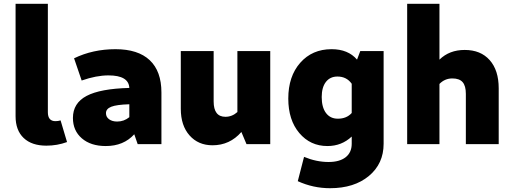

<svg xmlns="http://www.w3.org/2000/svg" viewBox="-20 -759 2697 1011"><path d="M224 8Q147 8 104.5 -32.5Q62 -73 62 -147V-739H232V-168Q232 -121 272 -121Q286 -121 299 -125L333 -11Q281 8 224 8Z M537 10Q458 10 411 -30.5Q364 -71 364 -138Q364 -216 436 -254Q508 -292 661 -296Q658 -362 551 -362Q487 -362 410 -335L370 -452Q469 -500 588 -500Q707 -500 768.5 -442Q830 -384 830 -272V0H705L687 -52Q631 10 537 10ZM538 -163Q538 -143 554.5 -131Q571 -119 597 -119Q633 -119 661 -142V-210Q594 -208 566 -197Q538 -186 538 -163Z M1099 6Q1024 6 978 -46Q932 -98 932 -186V-490H1105V-225Q1105 -144 1167 -144Q1202 -144 1230 -169V-490H1403V0H1278L1251 -64Q1190 6 1099 6Z M1704 10Q1614 10 1556 -58.5Q1498 -127 1498 -240Q1498 -357 1561 -428.5Q1624 -500 1726 -500Q1813 -500 1860 -445L1877 -490H2000V-2Q2000 103 1922.5 167.5Q1845 232 1718 232Q1629 232 1548 195L1581 67Q1646 94 1710 94Q1768 94 1800 69Q1832 44 1832 -2V-40Q1779 10 1704 10ZM1674 -248Q1674 -194 1696.5 -164Q1719 -134 1759 -134Q1805 -134 1832 -164V-318Q1805 -356 1757 -356Q1718 -356 1696 -327.5Q1674 -299 1674 -248Z M2124 0V-739H2294V-445Q2346 -496 2427 -496Q2511 -496 2558.5 -442.5Q2606 -389 2606 -294V0H2433V-265Q2433 -307 2416 -326.5Q2399 -346 2362 -346Q2322 -346 2294 -317V0Z"/></svg>

Font: Cantarell Extra Bold
Style: Regular
Weight: 800
Designer: Dave Crossland, Nikolaus Waxweiler, Florian Fecher, Jacques Le Bailly, Eben Sorkin, Alexei Vanyashin, Alexios Zavras, Em
Version: Version 0.303